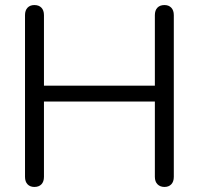

<svg xmlns="http://www.w3.org/2000/svg" viewBox="-20 -730 787 760"><path d="M79 -30V-670Q79 -689 89 -699.5Q99 -710 116 -710Q134 -710 144 -699.5Q154 -689 154 -670V-391H593V-670Q593 -689 603 -699.5Q613 -710 631 -710Q648 -710 658 -699.5Q668 -689 668 -670V-30Q668 -11 658 -0.5Q648 10 631 10Q614 10 603.5 -0.5Q593 -11 593 -30V-328H154V-30Q154 -11 144 -0.5Q134 10 116 10Q99 10 89 -0.5Q79 -11 79 -30Z"/></svg>

Font: Kodchasan
Style: Regular
Weight: 400
Version: Version 1.000; ttfautohint (v1.6)